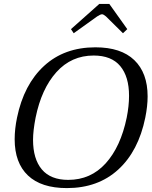

<svg xmlns="http://www.w3.org/2000/svg" viewBox="-20 -952 775 982"><path d="M343 -803 488 -932H539L631 -803L609 -782L522 -868Q509 -879 502 -879Q494 -879 477 -868L357 -782ZM55 -240Q55 -292 67 -350Q102 -520 205.5 -615Q309 -710 468 -710Q599 -710 667 -644.5Q735 -579 735 -459Q735 -409 723 -350Q688 -179 584.5 -84.5Q481 10 322 10Q191 10 123 -54.5Q55 -119 55 -240ZM628 -350Q640 -410 640 -462Q640 -560 595 -614Q550 -668 459 -668Q345 -668 268.5 -583Q192 -498 162 -350Q149 -283 149 -237Q149 -139 194 -85.5Q239 -32 329 -32Q444 -32 520.5 -116.5Q597 -201 628 -350Z"/></svg>

Font: Taviraj
Style: Italic
Weight: 400
Italic angle: -12°
Designer: Katatrad Team
Foundry: CadsonDemak
Version: Version 1.001